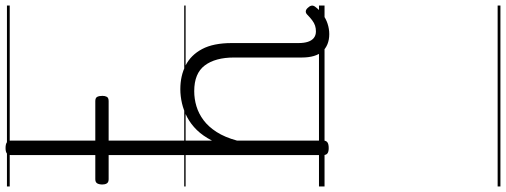

<svg xmlns="http://www.w3.org/2000/svg" viewBox="-585 -603 1821 691"><g transform="rotate(-90 325.5 -257.5)"><path d="M548 17Q528 17 512 10.5Q496 4 485.5 -8Q475 -20 469.5 -38.5Q464 -57 464 -82V-326Q464 -393 435.5 -431Q407 -469 343 -469Q315 -469 288.5 -461Q262 -453 238.5 -435.5Q215 -418 196 -388.5Q177 -359 165 -315V-4Q165 6 158.5 10.5Q152 15 138 15Q125 15 119 10.5Q113 6 113 -4V-1129Q113 -1139 119 -1143.5Q125 -1148 138 -1148Q152 -1148 158.5 -1143.5Q165 -1139 165 -1129V-405Q182 -438 203 -459.5Q224 -481 248.5 -494Q273 -507 299 -513Q325 -519 350 -519Q398 -519 435.5 -500Q473 -481 494.5 -440.5Q516 -400 516 -334V-94Q516 -74 520.5 -60Q525 -46 534.5 -38.5Q544 -31 558 -31Q569 -31 578.5 -34Q588 -37 598 -44.5Q608 -52 618 -62Q624 -68 630.5 -67.5Q637 -67 643 -60Q649 -54 650.5 -47.5Q652 -41 647 -34Q636 -19 620 -7Q604 5 585.5 11Q567 17 548 17ZM26 -777Q15 -777 11 -783.5Q7 -790 7 -799Q7 -811 11 -818Q15 -825 26 -825H307Q319 -825 322.5 -818Q326 -811 326 -799Q326 -790 322.5 -783.5Q319 -777 307 -777ZM0 623H651V633H0ZM0 -20H651V0H0ZM0 -505H651V-500H0ZM0 -1143H651V-1133H0Z"/></g></svg>

Font: Playwrite CL Guides
Style: Regular
Weight: 400
Designer: Veronika Burian, José Scaglione
Foundry: TypeTogether
Version: Version 1.003